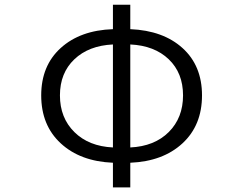

<svg xmlns="http://www.w3.org/2000/svg" viewBox="-20 -777 1040 821"><path d="M537.1 -586.9V-146.5Q640.6 -151.4 701.7 -212.4Q762.7 -273.4 762.7 -369.1Q762.7 -464.8 701.7 -523.4Q640.6 -582 537.1 -586.9ZM462.9 -146.5V-586.9Q359.4 -582 297.9 -523.4Q236.3 -464.8 236.3 -369.1Q236.3 -273.4 297.9 -212.4Q359.4 -151.4 462.9 -146.5ZM537.1 -756.8V-652.3Q677.7 -646.5 760.7 -571.3Q843.8 -496.1 843.8 -369.1Q843.8 -241.2 760.3 -164.1Q676.8 -86.9 537.1 -81.1V24.4H462.9V-81.1Q323.2 -86.9 239.7 -164.1Q156.2 -241.2 156.2 -369.1Q156.2 -496.1 239.7 -571.8Q323.2 -647.5 462.9 -652.3V-756.8Z"/></svg>

Font: Gen Shin Gothic Monospace Normal
Style: Regular
Weight: 350
Designer: [Source Han Sans]
Ryoko NISHIZUKA  (kana & ideographs); Paul D. Hunt (Latin, Greek & Cyrillic); Wenlong ZHANG  (bopomofo
Version: Version 1.002.20150607